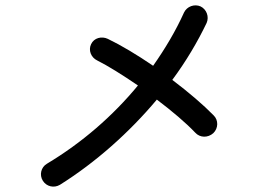

<svg xmlns="http://www.w3.org/2000/svg" viewBox="-20 -722 1040 721"><path d="M205 -28C339 -112 466 -225 569 -348C626 -305 679 -260 713 -224C731 -204 761 -204 781 -222C800 -240 801 -271 782 -289C744 -328 688 -376 627 -422C679 -492 722 -565 756 -636C766 -659 756 -687 733 -698C710 -708 682 -698 671 -675C640 -606 600 -539 555 -475C495 -516 435 -552 385 -576C362 -587 333 -580 322 -556C311 -533 322 -506 345 -495C385 -475 441 -440 498 -401C404 -287 288 -186 156 -107C134 -94 127 -65 141 -43C155 -21 183 -15 205 -28Z"/></svg>

Font: 寒蝉半圆体
Style: Regular
Weight: 400
Designer: Yoshimichi Ohira & Warren
Foundry: ChillType
Version: Version 1.800;Glyphs 3.1.1 (3135)